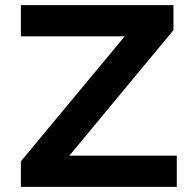

<svg xmlns="http://www.w3.org/2000/svg" viewBox="-20 -725 748 745"><path d="M61 0V-99L507 -636L520 -584H61V-705H653V-608L206 -69L193 -121H666V0Z"/></svg>

Font: Nunito Sans 7pt SemiExpanded
Style: Bold
Weight: 700
Width: 6
Designer: Vernon Adams
Foundry: Vernon Adams
Version: Version 3.101;gftools[0.9.27]